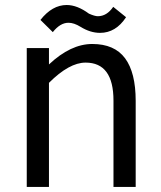

<svg xmlns="http://www.w3.org/2000/svg" viewBox="-20 -740 638 760"><path d="M251 -649.9Q218.3 -649.9 189 -612.8L140.1 -661.1Q186.5 -720.2 244.1 -720.2Q285.6 -720.2 332 -686Q355 -675.8 367.2 -675.8Q402.8 -675.8 428.2 -712.9L479 -671.9Q438.5 -609.9 376 -609.9Q337.4 -609.9 298.8 -633.8Q272.9 -649.9 251 -649.9ZM345.2 -565.9Q433.1 -565.9 475.1 -509.3Q517.1 -452.6 517.1 -340.8V0H429.2V-341.8Q429.2 -492.2 318.8 -492.2Q253.9 -492.2 173.8 -412.1V0H85.9V-549.8H173.8V-484.9Q259.8 -565.9 345.2 -565.9Z"/></svg>

Font: Stilu
Style: Regular
Weight: 400
Designer: Genilson Lima Santos
Foundry: Genilson Lima Santos
Version: Version 1.200;PS 001.200;hotconv 1.0.88;makeotf.lib2.5.64775